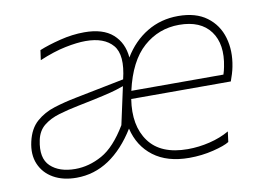

<svg xmlns="http://www.w3.org/2000/svg" viewBox="-61 -595 946 694"><g transform="rotate(-10 411.5 -247.5)"><path d="M168 9Q118.5 9 83.5 -11Q48.5 -31 33.5 -66.5Q18.5 -102 29 -148Q39.5 -194.5 67.8 -219.2Q96 -244 134.5 -256Q173 -268 214 -276L395 -312Q416 -398.5 384.8 -435.2Q353.5 -472 285 -472Q253.5 -472 210.5 -463.2Q167.5 -454.5 114 -432L119 -468Q150.5 -481 196.2 -492.5Q242 -504 286 -504Q354.5 -504 390.5 -472Q426.5 -440 431 -386Q464.5 -441.5 515.5 -472.2Q566.5 -503 630 -503Q695 -503 735 -473.2Q775 -443.5 789.2 -394.5Q803.5 -345.5 792 -288Q790 -277 785.5 -262.2Q781 -247.5 777 -237H411.5Q396.5 -141 439.8 -82Q483 -23 582 -23Q622.5 -23 662.8 -32.8Q703 -42.5 735 -61L730 -23Q713 -12 670.5 -1.5Q628 9 582 9Q501 9 450.8 -29Q400.5 -67 385 -133Q342 -63.5 287.5 -27.2Q233 9 168 9ZM628 -471Q553 -471 497 -421.5Q441 -372 417 -266H755Q759.5 -279.5 762 -293Q778.5 -374 742.8 -422.5Q707 -471 628 -471ZM169 -23Q219.5 -23 267.8 -49.8Q316 -76.5 360 -150L390 -288Q379.5 -284 362.5 -278.8Q345.5 -273.5 311.8 -265.8Q278 -258 218 -246Q180 -238.5 146.5 -228.5Q113 -218.5 90 -200Q67 -181.5 60 -148Q46.5 -83.5 78.5 -53.2Q110.5 -23 169 -23Z"/></g></svg>

Font: Commissioner Thin
Style: Italic
Weight: 100
Italic angle: -12°
Designer: Kostas Bartsokas
Foundry: Kostas Bartsokas
Version: Version 1.000; ttfautohint (v1.8.3)